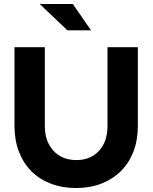

<svg xmlns="http://www.w3.org/2000/svg" viewBox="-20 -938 769 968"><path d="M53 0ZM675 -303Q675 -232 653 -174.5Q631 -117 590 -76Q549 -35 491.5 -12.5Q434 10 364 10Q294 10 236.5 -12Q179 -34 138.5 -74.5Q98 -115 75.5 -173Q53 -231 53 -303V-700H206V-303Q206 -225 249.5 -178Q293 -131 365 -131Q437 -131 479.5 -178Q522 -225 522 -303V-700H675ZM347 -918 439 -785H320L180 -918Z"/></svg>

Font: Rosa Sans
Style: Bold
Weight: 700
Designer: Pentagram / MCKL
Foundry: Pentagram / MCKL
Version: Version 1.005;September 16, 2019;FontCreator 11.5.0.2425 64-